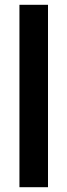

<svg xmlns="http://www.w3.org/2000/svg" viewBox="-20 -780 281 800"><path d="M180 0H61V-760H180Z"/></svg>

Font: Avrile Sans Condensed SemiBold
Style: Regular
Weight: 600
Width: 3
Designer: Monotype Design Team
Foundry: Monotype Imaging Inc.
Version: Version 2.001;September 10, 2019;FontCreator 11.5.0.2425 64-